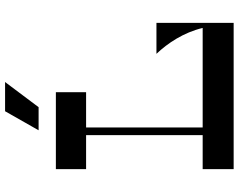

<svg xmlns="http://www.w3.org/2000/svg" viewBox="-112 -828 940 756"><g transform="rotate(-90 358.0 -450.0)"><path d="M413 -900H298L223 -768H314ZM524 -304C566 -260 608 -197 626 -122H234V-581H373V-700H70V-581H204V-122H70V0H646V-304Z"/></g></svg>

Font: Space Cowgirl Medium
Style: Regular
Weight: 600
Designer: Valery Marier
Foundry: Valery Marier
Version: Version 1.000;hotconv 1.0.109;makeotfexe 2.5.65596